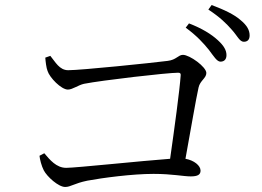

<svg xmlns="http://www.w3.org/2000/svg" viewBox="-20 -806 1040 763"><path d="M810 -608C829 -583 842 -561 856 -561C871 -561 880 -570 880 -587C880 -606 870 -624 846 -646C820 -670 783 -693 731 -713L718 -696C762 -664 789 -634 810 -608ZM901 -688C923 -664 932 -640 949 -640C964 -640 972 -649 972 -665C972 -686 962 -705 935 -727C911 -748 872 -767 821 -786L808 -768C855 -737 879 -713 901 -688ZM137 -187C138 -174 145 -146 154 -129C167 -104 212 -63 239 -63C261 -63 274 -77 327 -88C386 -99 505 -115 590 -115C665 -115 708 -105 738 -105C766 -105 777 -112 777 -128C777 -148 751 -169 717 -175C738 -290 759 -414 769 -458C775 -486 800 -495 800 -516C800 -540 734 -588 707 -588C688 -588 681 -568 646 -564C584 -556 302 -527 251 -527C216 -527 200 -560 180 -584L160 -577C161 -562 164 -536 169 -524C177 -498 223 -450 250 -450C268 -450 291 -468 314 -473C385 -487 645 -517 688 -517C696 -517 699 -514 698 -506C694 -448 673 -294 656 -175C546 -167 281 -139 243 -139C204 -139 178 -171 156 -197Z"/></svg>

Font: Harano Aji Mincho K1
Style: Regular
Weight: 400
Foundry: Masamichi Hosoda
Version: HaranoAjiMinchoK1-Regular version 20230610;ttx 4.39.4